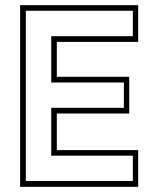

<svg xmlns="http://www.w3.org/2000/svg" viewBox="-20 -720 610 740"><path d="M57.5 0V-700H512.5V-558.5H199V-424H478V-282.5H199V-141.5H512.5V0ZM79.5 -22.5H492V-120H177.5V-304.5H457.5V-402H177.5V-580.5H492V-678.5H79.5Z"/></svg>

Font: Tourney Thin ExtraLight
Style: Regular
Weight: 250
Version: Version 1.015